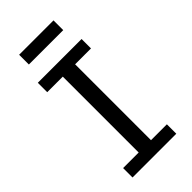

<svg xmlns="http://www.w3.org/2000/svg" viewBox="-273 -955 1022 1022"><g transform="rotate(-45 238.0 -444.5)"><path d="M397.9 -712.9V-642.1H278.3V-70.8H397.9V0H68.4V-70.8H185.5V-642.1H68.4V-712.9ZM103.5 -888.7H362.3V-815.4H103.5Z"/></g></svg>

Font: Andika APac
Style: Regular
Weight: 400
Designer: Victor Gaultney, Annie Olsen, Julie Remington, Don Collingsworth, Eric Hays, Becca Hirsbrunner
Foundry: SIL International
Version: Version 5.000